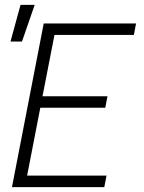

<svg xmlns="http://www.w3.org/2000/svg" viewBox="-20 -766 590 786"><path d="M29 0 159 -670H537L528 -623H203L154 -372H420L411 -325H145L91 -47H416L407 0ZM23 -596 64 -746H122L70 -596Z"/></svg>

Font: Lode Dark Term
Style: Italic
Weight: 400
Italic angle: -11°
Monospace: yes
Designer: Belleve Invis
Foundry: Belleve Invis
Version: Version 29.2.0